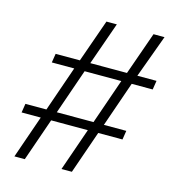

<svg xmlns="http://www.w3.org/2000/svg" viewBox="-109 -820 820 910"><g transform="rotate(15 301.5 -365.0)"><path d="M45 0 118 -210H24L31 -254H134L211 -476H101L108 -520H227L301 -730H352L278 -520H458L532 -730H586L509 -520H603L596 -476H493L416 -254H526L519 -210H400L327 0H276L349 -210H169L96 0ZM185 -254H365L442 -476H262Z"/></g></svg>

Font: NKDuy Mono Thin
Style: Italic
Weight: 100
Italic angle: -9°
Monospace: yes
Designer: NKDuy
Foundry: NKDuy
Version: Version 2.251; ttfautohint (v1.8.4.7-5d5b)